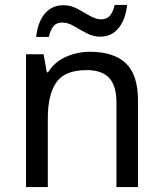

<svg xmlns="http://www.w3.org/2000/svg" viewBox="-20 -755 658 775"><path d="M343 -546Q439 -546 488 -499.5Q537 -453 537 -349V0H450V-343Q450 -408 421 -440Q392 -472 330 -472Q241 -472 207 -422Q173 -372 173 -278V0H85V-536H156L169 -463H174Q200 -505 246 -525.5Q292 -546 343 -546ZM126 -606Q132 -665 160.5 -699.5Q189 -734 236 -734Q266 -734 292.5 -719.5Q319 -705 343 -691Q367 -677 388 -677Q411 -677 423.5 -691.5Q436 -706 443 -735H493Q487 -677 459 -642Q431 -607 384 -607Q356 -607 329.5 -621Q303 -635 278.5 -649.5Q254 -664 232 -664Q208 -664 196 -649.5Q184 -635 177 -606Z"/></svg>

Font: Noto Sans Adlam Unjoined
Style: Regular
Weight: 400
Designer: Mark Jamra, Neil Patel
Foundry: JamraPatel LLC
Version: Version 3.001